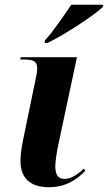

<svg xmlns="http://www.w3.org/2000/svg" viewBox="-20 -776 454 806"><path d="M169 -607 167 -596H180C255 -632 378 -714 411 -746L414 -756H279C250 -713 205 -646 169 -607ZM185 10C258 10 306 -25 338 -59L332 -68C309 -47 281 -25 251 -25C224 -25 213 -42 212 -76C212 -99 219 -142 226 -174L303 -536H67L65 -526H83C121 -526 136 -518 136 -489C136 -475 133 -458 129 -441L84 -223C73 -171 66 -138 66 -99C66 -27 109 10 185 10Z"/></svg>

Font: Noto Serif Display
Style: Bold Italic
Weight: 700
Italic angle: -12°
Designer: Monotype Design Team
Foundry: Monotype Imaging Inc.
Version: Version 2.009